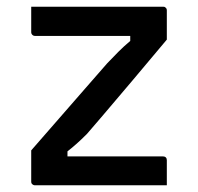

<svg xmlns="http://www.w3.org/2000/svg" viewBox="-20 -552 590 572"><path d="M73 -532H466Q470 -532 472 -530.5Q474 -529 475.5 -527Q477 -525 477 -521V-434Q450 -402 424.5 -371.5Q399 -341 374.5 -312Q350 -283 327 -256Q304 -229 282 -203Q260 -177 239 -153Q222 -136 208.5 -124Q195 -112 181 -101V-86Q202 -86 224 -86Q246 -86 268 -86H466Q471 -86 474 -83Q477 -80 477 -75Q477 -57 477 -38Q477 -19 477 0H84Q81 0 78.5 -1.5Q76 -3 74.5 -5Q73 -7 73 -11V-104Q116 -153 155 -198Q194 -243 230 -284Q266 -325 299 -363Q317 -382 333 -398Q349 -414 368 -430V-445Q340 -445 313 -445Q286 -445 258 -445H84Q81 -445 78.5 -446.5Q76 -448 74.5 -450.5Q73 -453 73 -456Q73 -475 73 -494Q73 -513 73 -532Z"/></svg>

Font: Recursive
Style: Regular
Weight: 400
Version: Version 1.085